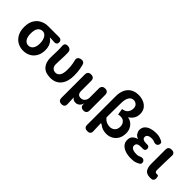

<svg xmlns="http://www.w3.org/2000/svg" viewBox="104 -1875 3139 3139"><g transform="rotate(45 1673.0 -305.5)"><path d="M305 14Q233 14 174 -19Q115 -52 79.5 -116.5Q44 -181 44 -273Q44 -371 82 -434.5Q120 -498 181.5 -529Q243 -560 312 -560H568Q595 -560 612 -543Q629 -526 629 -499Q629 -472 612 -457.5Q595 -443 568 -445Q552 -447 539.5 -447.5Q527 -448 511 -449Q495 -450 465 -450V-446Q509 -420 534 -369.5Q559 -319 559 -251Q559 -169 526 -109.5Q493 -50 436 -18Q379 14 305 14ZM307 -106Q358 -106 388.5 -148Q419 -190 419 -266Q419 -314 406 -353.5Q393 -393 368 -416.5Q343 -440 307 -440Q257 -440 226 -400.5Q195 -361 195 -273Q195 -194 225.5 -150Q256 -106 307 -106Z M934 14Q816 14 759.5 -50Q703 -114 703 -220Q703 -264 705 -307Q707 -350 707 -393Q707 -426 706 -446.5Q705 -467 703 -496Q701 -525 716 -542.5Q731 -560 760 -560H773Q802 -560 823 -542.5Q844 -525 846 -496Q847 -486 847.5 -464Q848 -442 848 -423Q848 -398 846.5 -362Q845 -326 843 -286Q841 -246 841 -209Q841 -157 868.5 -131.5Q896 -106 934 -106Q983 -106 1011.5 -148.5Q1040 -191 1040 -284Q1040 -322 1037.5 -352Q1035 -382 1029.5 -412Q1024 -442 1015 -478Q1008 -507 1021.5 -528Q1035 -549 1063 -556L1079 -559Q1107 -565 1129 -552Q1151 -539 1157 -511Q1167 -474 1173 -441.5Q1179 -409 1182.5 -373.5Q1186 -338 1186 -290Q1186 -147 1120 -66.5Q1054 14 934 14Z M1369 188Q1295 188 1295 113V-424Q1295 -499 1369 -499Q1443 -499 1443 -424V-193Q1443 -104 1519 -104Q1563 -104 1591 -135Q1619 -166 1619 -217V-424Q1619 -461 1638.5 -480Q1658 -499 1693 -499Q1767 -499 1767 -424V-67Q1767 8 1696 8Q1661 8 1642 -9.5Q1623 -27 1623 -54V-88Q1612 -41 1582 -15.5Q1552 10 1515 10Q1487 10 1466 0Q1445 -10 1432 -34L1438 112Q1443 188 1369 188Z M1969 201Q1940 201 1922 183Q1904 165 1904 136V-536Q1904 -615 1931.5 -677Q1959 -739 2015 -775.5Q2071 -812 2158 -812Q2218 -812 2271.5 -790Q2325 -768 2359 -723.5Q2393 -679 2393 -609Q2393 -551 2367 -507.5Q2341 -464 2294 -434V-429Q2340 -421 2376 -393Q2412 -365 2433 -322Q2454 -279 2454 -224Q2454 -144 2421 -91Q2388 -38 2337 -12Q2286 14 2231 14Q2184 14 2145 2Q2106 -10 2068 -41Q2042 -61 2044 -30Q2046 9 2046.5 33.5Q2047 58 2048 80Q2049 102 2050 136Q2052 165 2034.5 183Q2017 201 1988 201ZM2190 -107Q2239 -107 2274.5 -139Q2310 -171 2310 -234Q2310 -284 2280.5 -319Q2251 -354 2192 -354Q2164 -354 2143 -347L2125 -456Q2196 -467 2224 -506.5Q2252 -546 2252 -595Q2252 -646 2223.5 -671Q2195 -696 2158 -696Q2105 -696 2076.5 -650.5Q2048 -605 2046 -525Q2044 -439 2043 -353.5Q2042 -268 2042 -180Q2077 -136 2115.5 -121.5Q2154 -107 2190 -107Z M2796 14Q2725 14 2667 -5.5Q2609 -25 2575 -63.5Q2541 -102 2541 -158Q2541 -216 2572 -247.5Q2603 -279 2652 -292V-297Q2609 -311 2587.5 -346Q2566 -381 2566 -416Q2566 -470 2598 -505Q2630 -540 2683.5 -557Q2737 -574 2799 -574Q2849 -574 2878.5 -565Q2908 -556 2941 -541Q2963 -531 2968.5 -510Q2974 -489 2961 -467Q2949 -446 2928.5 -441Q2908 -436 2885 -443Q2866 -451 2853 -455.5Q2840 -460 2806 -460Q2763 -460 2736 -443.5Q2709 -427 2709 -396Q2709 -337 2802 -337Q2810 -337 2816 -337Q2822 -337 2826 -337Q2849 -339 2863.5 -325Q2878 -311 2878 -286Q2878 -263 2863.5 -249.5Q2849 -236 2826 -237Q2820 -238 2807 -238Q2794 -238 2784 -238Q2734 -238 2709.5 -223Q2685 -208 2685 -173Q2685 -138 2717.5 -119Q2750 -100 2811 -100Q2840 -100 2856.5 -104.5Q2873 -109 2895 -120Q2918 -128 2939 -124.5Q2960 -121 2973 -100Q2986 -78 2981.5 -56.5Q2977 -35 2955 -24Q2929 -10 2906.5 -1.5Q2884 7 2858.5 10.5Q2833 14 2796 14Z M3242 14Q3158 14 3127 -33Q3096 -80 3096 -159V-495Q3096 -524 3114 -542Q3132 -560 3161 -560H3180Q3209 -560 3226.5 -542Q3244 -524 3242 -495Q3239 -404 3236.5 -318Q3234 -232 3234 -153Q3234 -126 3245.5 -116Q3257 -106 3279 -106L3285 -107Q3297 -109 3306.5 -103Q3316 -97 3318 -84L3322 -58Q3326 -34 3314.5 -13Q3303 8 3279 11Q3276 12 3267.5 13Q3259 14 3242 14Z"/></g></svg>

Font: Chiron GoRound TC
Style: Bold
Weight: 700
Designer: Ryoko NISHIZUKA 西塚涼子 (kana, bopomofo & ideographs); Paul D. Hunt (Latin, Greek & Cyrillic); Sandoll Communications 산돌커뮤니
Foundry: Adobe
Version: Version 1.000;hotconv 1.1.1;makeotfexe 2.6.0